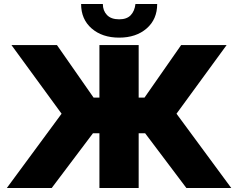

<svg xmlns="http://www.w3.org/2000/svg" viewBox="-20 -934 1183 954"><path d="M14 0 286 -369 37 -710H263L445 -449H474V-710H669V-449H698L880 -710H1106L857 -369L1129 0H906L701 -272H669V0H474V-272H442L237 0ZM572 -747Q488 -747 435.5 -792.5Q383 -838 383 -914H491Q491 -881 511.5 -859.5Q532 -838 572 -838Q610 -838 629.5 -858.5Q649 -879 653 -914H761Q761 -838 708.5 -792.5Q656 -747 572 -747Z"/></svg>

Font: Raleway Black
Style: Regular
Weight: 900
Designer: Matt McInerney, Pablo Impallari, Rodrigo Fuenzalida
Foundry: Matt McInerney, Pablo Impallari, Rodrigo Fuenzalida
Version: Version 4.026